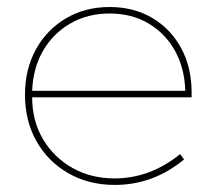

<svg xmlns="http://www.w3.org/2000/svg" viewBox="-20 -518 618 548"><path d="M505.4 -63Q417.5 9.8 307.6 9.8Q233.4 9.8 175.3 -23.4Q117.2 -56.6 84.2 -114.7Q51.3 -172.9 51.3 -247.6Q51.3 -320.3 82.5 -377Q113.8 -433.6 168.5 -465.8Q223.1 -498 293 -498Q361.8 -498 414.6 -466.8Q467.3 -435.5 497.1 -380.6Q526.9 -325.7 526.9 -253.9V-240.2H71.8Q71.8 -172.9 102.8 -120.6Q133.8 -68.4 187 -38.6Q240.2 -8.8 306.6 -8.8Q408.2 -8.8 494.1 -78.1ZM71.8 -258.8H508.8Q506.8 -324.2 479 -373.8Q451.2 -423.3 403.3 -451.4Q355.5 -479.5 293 -479.5Q230.5 -479.5 181.2 -451.2Q131.8 -422.9 103 -373.3Q74.2 -323.7 71.8 -258.8Z"/></svg>

Font: Kumbh Sans Thin
Style: Regular
Weight: 250
Version: Version 1.004